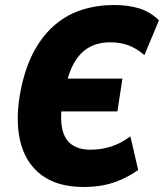

<svg xmlns="http://www.w3.org/2000/svg" viewBox="-20 -736 655 767"><path d="M315 11Q208 11 144 -38Q80 -87 60 -175.5Q40 -264 64 -382Q83 -472 118 -535Q153 -598 201.5 -638.5Q250 -679 309.5 -697.5Q369 -716 436 -716Q492 -716 536 -702.5Q580 -689 615 -655L557 -516Q525 -543 493 -555Q461 -567 420 -567Q372 -567 335.5 -546.5Q299 -526 274.5 -482Q250 -438 238 -366L212 -422H469L449 -291H184L232 -347Q219 -273 227.5 -227Q236 -181 265 -159.5Q294 -138 341 -138Q383 -138 422 -150Q461 -162 501 -191L532 -57Q499 -34 465.5 -19Q432 -4 395 3.5Q358 11 315 11Z"/></svg>

Font: Nunito Sans 10pt Condensed Black
Style: Italic
Weight: 900
Width: 3
Italic angle: -9°
Designer: Vernon Adams
Foundry: Vernon Adams
Version: Version 3.101;gftools[0.9.27]